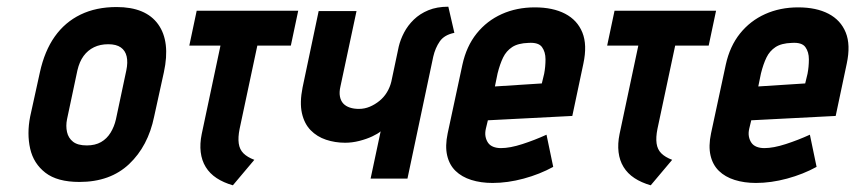

<svg xmlns="http://www.w3.org/2000/svg" viewBox="-20 -533 2552 573"><path d="M440 -185 469 -317Q489 -409 452 -460.5Q415 -512 328 -512Q267 -512 220.5 -489.5Q174 -467 143.5 -424Q113 -381 99 -317L70 -185Q60 -134 70 -89.5Q80 -45 115.5 -17.5Q151 10 217 10Q309 10 365.5 -43.5Q422 -97 440 -185ZM357 -323 326 -177Q321 -155 310 -137Q299 -119 281.5 -109Q264 -99 239 -99Q212 -99 198 -110Q184 -121 180 -139Q176 -157 180 -177L211 -323Q217 -349 229.5 -366Q242 -383 260.5 -392Q279 -401 303 -401Q327 -401 340.5 -391.5Q354 -382 358 -364.5Q362 -347 357 -323Z M695 -148 748 -397H848L870 -501H567L545 -397H638L582 -133Q576 -104 579 -79Q582 -54 594 -34.5Q606 -15 626.5 -1.5Q647 12 675 20L739 -56Q718 -64 706.5 -75.5Q695 -87 692.5 -105Q690 -123 695 -148Z M1086 0H1196L1273 -364Q1279 -390 1292.5 -409.5Q1306 -429 1336 -435L1318 -513Q1284 -513 1258.5 -502.5Q1233 -492 1215 -474.5Q1197 -457 1186 -436Q1175 -415 1170 -394L1148 -290Q1144 -273 1135 -258Q1126 -243 1112.5 -232Q1099 -221 1083.5 -214.5Q1068 -208 1051 -208Q1036 -208 1024 -212Q1012 -216 1004.5 -224Q997 -232 994.5 -245Q992 -258 996 -275L1044 -500H931L883 -272Q874 -227 881 -195.5Q888 -164 907 -144.5Q926 -125 953 -116Q980 -107 1010 -107Q1031 -107 1052.5 -112.5Q1074 -118 1091 -126Q1108 -134 1116 -141Z M1430 -149 1436 -174 1688 -187 1721 -343Q1733 -399 1718 -436Q1703 -473 1666.5 -492Q1630 -511 1576 -511Q1522 -511 1477.5 -491Q1433 -471 1402.5 -433Q1372 -395 1360 -340L1316 -135Q1308 -97 1314.5 -69Q1321 -41 1339.5 -23Q1358 -5 1386.5 4Q1415 13 1450 13Q1495 13 1543 0Q1591 -13 1631 -35L1611 -131Q1576 -115 1539 -103Q1502 -91 1475 -91Q1462 -91 1452 -95Q1442 -99 1436.5 -107Q1431 -115 1429 -125.5Q1427 -136 1430 -149ZM1604 -313 1597 -284 1457 -275 1465 -314Q1472 -342 1481.5 -361.5Q1491 -381 1508.5 -392.5Q1526 -404 1557 -405Q1587 -407 1597.5 -392.5Q1608 -378 1608 -356Q1608 -334 1604 -313Z M1942 -148 1995 -397H2095L2117 -501H1814L1792 -397H1885L1829 -133Q1823 -104 1826 -79Q1829 -54 1841 -34.5Q1853 -15 1873.5 -1.5Q1894 12 1922 20L1986 -56Q1965 -64 1953.5 -75.5Q1942 -87 1939.5 -105Q1937 -123 1942 -148Z M2216 -149 2222 -174 2474 -187 2507 -343Q2519 -399 2504 -436Q2489 -473 2452.5 -492Q2416 -511 2362 -511Q2308 -511 2263.5 -491Q2219 -471 2188.5 -433Q2158 -395 2146 -340L2102 -135Q2094 -97 2100.5 -69Q2107 -41 2125.5 -23Q2144 -5 2172.5 4Q2201 13 2236 13Q2281 13 2329 0Q2377 -13 2417 -35L2397 -131Q2362 -115 2325 -103Q2288 -91 2261 -91Q2248 -91 2238 -95Q2228 -99 2222.5 -107Q2217 -115 2215 -125.5Q2213 -136 2216 -149ZM2390 -313 2383 -284 2243 -275 2251 -314Q2258 -342 2267.5 -361.5Q2277 -381 2294.5 -392.5Q2312 -404 2343 -405Q2373 -407 2383.5 -392.5Q2394 -378 2394 -356Q2394 -334 2390 -313Z"/></svg>

Font: Advent Pro
Style: Italic
Weight: 400
Italic angle: -12°
Designer: VivaRado, Andreas Kalpakidis
Foundry: VivaRado, Andreas Kalpakidis
Version: Version 3.000